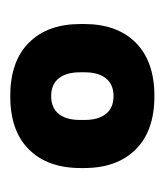

<svg xmlns="http://www.w3.org/2000/svg" viewBox="7 -702 325 379"><g transform="rotate(90 169.5 -512.5)"><path d="M169.7 -370.2Q101.1 -370.2 64.2 -407.1Q27.4 -443.9 27.4 -509V-516Q27.4 -581.1 64.2 -617.9Q101.1 -654.8 169.7 -654.8Q238.4 -654.8 275 -617.8Q311.7 -580.9 311.7 -516.2V-509Q311.7 -443.9 275 -407.1Q238.4 -370.2 169.7 -370.2ZM169.7 -451Q192.9 -451 204.8 -465.9Q216.8 -480.8 216.8 -508.1V-517.2Q216.8 -544.1 204.8 -559.1Q192.9 -574.1 169.6 -574.1Q146.7 -574.1 134.7 -559.1Q122.7 -544.1 122.7 -517.2V-508.1Q122.7 -480.8 134.7 -465.9Q146.6 -451 169.7 -451Z"/></g></svg>

Font: Anek Tamil Medium
Style: Regular
Weight: 500
Designer: Aadarsh Rajan (Tamil), Yesha Goshar (Latin)
Foundry: Ek Type
Version: Version 1.003